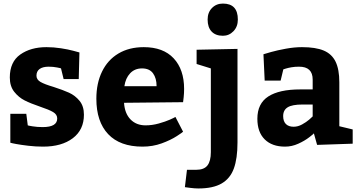

<svg xmlns="http://www.w3.org/2000/svg" viewBox="-20 -815 2028 1080"><path d="M220.2 -100.1Q302.2 -100.1 301.8 -148.9Q301.8 -170.9 278.8 -184.6Q255.9 -198.2 206.1 -214.8Q152.8 -232.9 118.9 -250Q85 -267.1 60.1 -298.6Q35.2 -330.1 35.2 -378.9Q35.2 -466.8 94 -508.3Q152.8 -549.8 241.2 -549.8Q281.2 -549.8 322.5 -543.5Q363.8 -537.1 391.8 -529.5Q419.9 -522 426.8 -520L422.9 -370.1H337.9L323.2 -430.2Q323.2 -431.2 301 -435.5Q278.8 -439.9 253.9 -439.9Q220.7 -439.9 202.9 -427Q185.1 -414.1 185.1 -389.2Q185.1 -367.2 208 -354Q231 -340.8 280.8 -326.2Q334 -309.1 368.4 -293.5Q402.8 -277.8 427.5 -247.8Q452.1 -217.8 452.1 -169.9Q452.1 -85 389.6 -37.6Q327.1 9.8 222.2 9.8Q180.2 9.8 139.2 4.9Q98.1 0 71.5 -4.9Q44.9 -9.8 38.1 -12.2V-174.8H127.9L136.2 -109.9Q136.2 -108.9 162.6 -104.5Q189 -100.1 220.2 -100.1Z M798.8 -109.9Q835.9 -109.9 873.3 -120.4Q910.6 -130.9 935.3 -141.8Q960 -152.8 966.8 -157.2L1009.8 -74.2Q1009.8 -72.3 974.9 -49.6Q939.9 -26.9 889.4 -8.5Q838.9 9.8 781.7 9.8Q654.8 9.8 588.4 -60.5Q522 -130.9 522 -259.8Q522 -346.7 554 -412.4Q585.9 -478 646 -513.9Q706.1 -549.8 788.6 -549.8Q898.4 -549.8 957 -486.8Q1015.6 -423.8 1015.6 -314.9Q1015.6 -291 1013.2 -268.6Q1010.7 -246.1 1009.8 -240.2L677.7 -236.8Q681.6 -176.8 714.1 -143.3Q746.6 -109.9 798.8 -109.9ZM679.7 -330.1H860.8Q860.8 -375 840.8 -402.6Q820.8 -430.2 778.8 -430.2Q737.8 -430.2 711.9 -402.6Q686 -375 679.7 -330.1Z M1233.9 -794.9Q1317.9 -794.9 1317.9 -705.1Q1317.9 -665 1293.2 -639.4Q1268.6 -613.8 1233.9 -613.8Q1192.9 -613.8 1170.4 -637.5Q1147.9 -661.1 1147.9 -705.1Q1147.9 -745.1 1172.4 -770Q1196.8 -794.9 1233.9 -794.9ZM1020 237.8 1031.7 140.1H1084Q1127.9 140.1 1147 115.5Q1166 90.8 1166 41V-430.2L1085.9 -455.1V-535.2L1315.9 -540V-13.2Q1315.9 76.7 1295.4 132.8Q1274.9 189 1226.8 217Q1178.7 245.1 1095.7 245.1Q1075.7 245.1 1051.3 241.9Q1026.9 238.8 1020 237.8Z M1583.5 9.8Q1510.3 9.8 1469 -31Q1427.7 -71.8 1427.7 -147Q1427.7 -232.9 1489.3 -272.5Q1550.8 -312 1668.5 -312H1738.8V-367.2Q1738.8 -440.4 1661.6 -439.9Q1638.7 -439.9 1619.1 -436.5Q1599.6 -433.1 1588.1 -429.4Q1576.7 -425.8 1573.7 -424.8L1558.6 -361.8H1468.8L1461.9 -509.8Q1470.7 -512.7 1505.1 -522.5Q1539.6 -532.2 1587.6 -541Q1635.7 -549.8 1678.7 -549.8Q1755.9 -549.8 1801.3 -530.5Q1846.7 -511.2 1867.7 -468Q1888.7 -424.8 1888.7 -352.1V-105L1963.9 -86.9V-6.8L1763.7 0L1745.6 -64.9Q1745.6 -63 1719.7 -43Q1693.8 -22.9 1657.7 -6.6Q1621.6 9.8 1583.5 9.8ZM1631.8 -102.1Q1655.8 -102.1 1679.2 -115Q1702.6 -127.9 1718.8 -141.8Q1734.9 -155.8 1738.8 -160.2V-227.1H1681.6Q1623.5 -227.1 1598.1 -211.4Q1572.8 -195.8 1572.8 -162.1Q1572.8 -132.8 1588.1 -117.4Q1603.5 -102.1 1631.8 -102.1Z"/></svg>

Font: Kadwa
Style: Regular
Weight: 400
Designer: Sol Matas
Foundry: Sol Matas
Version: Version 1.000;PS 001.000;hotconv 1.0.70;makeotf.lib2.5.58329